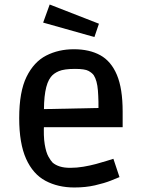

<svg xmlns="http://www.w3.org/2000/svg" viewBox="-20 -816 623 850"><path d="M309 14Q237 14 181.5 -15.5Q126 -45 95.5 -113Q65 -181 65 -293Q65 -410 97.5 -476Q130 -542 184.5 -570Q239 -598 307 -598Q376 -598 424 -571.5Q472 -545 497.5 -484.5Q523 -424 523 -322V-253H126L175 -270Q172 -213 178 -177Q184 -141 194.5 -122.5Q205 -104 213 -96Q226 -85 245 -79Q264 -73 291 -73Q320 -73 349.5 -78Q379 -83 405 -90Q431 -97 451.5 -103.5Q472 -110 482 -113L509 -32Q500 -28 471 -16.5Q442 -5 400.5 4.5Q359 14 309 14ZM175 -301 127 -332 464 -339 416 -306Q417 -370 413.5 -415Q410 -460 395 -483Q388 -493 372 -502Q356 -511 312 -511Q264 -511 240.5 -501Q217 -491 205 -475Q171 -432 175 -301ZM398 -652 171 -716 200 -796 418 -711Z"/></svg>

Font: Ruda SemiBold
Style: Regular
Weight: 600
Designer: Mariela Monsalve and Angelina Sanchez
Foundry: Mariela Monsalve and Angelina Sanchez
Version: Version 2.001